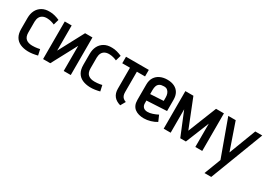

<svg xmlns="http://www.w3.org/2000/svg" viewBox="-1 -1259 3079 2217"><g transform="rotate(30 1538.5 -151.0)"><path d="M330 -406 351 -479Q320 -493 286.5 -502Q253 -511 220 -511Q158 -513 115.5 -488Q73 -463 51.5 -420Q30 -377 30 -320V-174Q30 -110 54 -69.5Q78 -29 121.5 -9.5Q165 10 222 12Q255 13 288.5 8Q322 3 353 -5L336 -82Q336 -82 328 -80Q320 -78 305.5 -75.5Q291 -73 273 -71.5Q255 -70 237 -70Q210 -70 188.5 -76.5Q167 -83 152 -96Q137 -109 129.5 -130Q122 -151 122 -179V-325Q123 -360 136 -384Q149 -408 174.5 -420Q200 -432 235 -430Q259 -429 284 -422.5Q309 -416 330 -406Z M515 -500H423V1H519L698 -334V1H792V-500H694L515 -164Z M1159 -406 1180 -479Q1149 -493 1115.5 -502Q1082 -511 1049 -511Q987 -513 944.5 -488Q902 -463 880.5 -420Q859 -377 859 -320V-174Q859 -110 883 -69.5Q907 -29 950.5 -9.5Q994 10 1051 12Q1084 13 1117.5 8Q1151 3 1182 -5L1165 -82Q1165 -82 1157 -80Q1149 -78 1134.5 -75.5Q1120 -73 1102 -71.5Q1084 -70 1066 -70Q1039 -70 1017.5 -76.5Q996 -83 981 -96Q966 -109 958.5 -130Q951 -151 951 -179V-325Q952 -360 965 -384Q978 -408 1003.5 -420Q1029 -432 1064 -430Q1088 -429 1113 -422.5Q1138 -416 1159 -406Z M1434 -143V-414H1543V-501H1239V-414H1342V-133Q1342 -104 1349.5 -79.5Q1357 -55 1372 -36Q1387 -17 1409.5 -3.5Q1432 10 1461 18L1498 -47Q1475 -55 1461 -67.5Q1447 -80 1440.5 -98.5Q1434 -117 1434 -143Z M1696 -144V-181L1963 -195V-343Q1963 -399 1941.5 -436Q1920 -473 1880.5 -492Q1841 -511 1787 -511Q1735 -511 1693 -492Q1651 -473 1626.5 -435Q1602 -397 1602 -340V-135Q1602 -95 1614.5 -67Q1627 -39 1650 -21.5Q1673 -4 1704 4.5Q1735 13 1771 13Q1813 13 1858 0Q1903 -13 1938 -35L1904 -113Q1871 -96 1836 -84.5Q1801 -73 1771 -73Q1754 -73 1740 -77.5Q1726 -82 1716.5 -91Q1707 -100 1701.5 -113Q1696 -126 1696 -144ZM1871 -325V-277L1696 -267V-322Q1696 -354 1704.5 -376.5Q1713 -399 1733 -411.5Q1753 -424 1786 -424Q1817 -426 1835 -412Q1853 -398 1862 -375Q1871 -352 1871 -325Z M2440 -500 2289 -121 2138 -500H2031V1H2124V-311L2252 1H2327L2453 -310V1H2545V-500Z M2695 209H2785L3056 -500H2963L2826 -141L2702 -500H2603L2780 -13Z"/></g></svg>

Font: Advent Pro SemiBold
Style: Regular
Weight: 600
Designer: VivaRado, Andreas Kalpakidis
Foundry: VivaRado, Andreas Kalpakidis
Version: Version 3.000